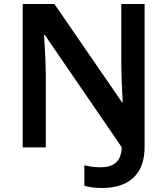

<svg xmlns="http://www.w3.org/2000/svg" viewBox="-20 -734 833 956"><path d="M488 202C616 202 700 139 700 -2V-714H584V-422C584 -364 588 -275 591 -224H588L251 -714H93V0H208V-355C208 -416 203 -510 199 -560H203L586 -1C584 73 544 99 479 99C448 99 422 94 400 89V191C420 197 449 202 488 202Z"/></svg>

Font: Noto Sans Arabic SemBd
Style: Regular
Weight: 600
Designer: Monotype Design Team, Nadine Chahine, Nizar Qandah and Khaled Hosny
Foundry: Monotype Imaging Inc.
Version: Version 2.012